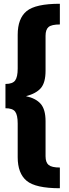

<svg xmlns="http://www.w3.org/2000/svg" viewBox="-20 -860 364 1020"><path d="M298 -840V-730Q254 -730 238 -716.5Q222 -703 222 -670V-484Q222 -421 197 -392Q172 -363 118 -349Q170 -338 196 -308.5Q222 -279 222 -216V-30Q222 3 238.5 16.5Q255 30 298 30V140Q169 140 121.5 100.5Q74 61 74 -25V-204Q74 -249 60.5 -267Q47 -285 9 -285V-414Q47 -414 60.5 -432.5Q74 -451 74 -496V-675Q74 -762 121.5 -801Q169 -840 298 -840Z"/></svg>

Font: Fira Sans
Style: Bold
Weight: 700
Designer: bBox Type GmbH & Carrois Corporate GbR & Edenspiekermann AG
Foundry: bBox Type GmbH & Carrois Corporate GbR & Edenspiekermann AG
Version: Version 4.301;PS 004.301;hotconv 1.0.88;makeotf.lib2.5.64775